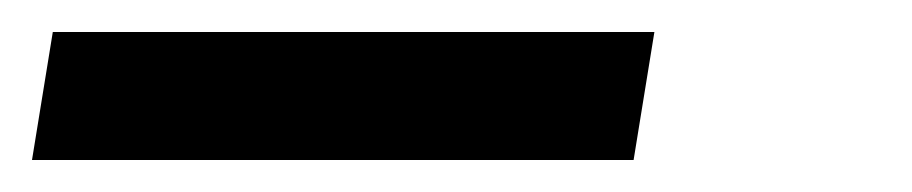

<svg xmlns="http://www.w3.org/2000/svg" viewBox="-50 115 570 120"><path d="M-30 215 -17 135H359L346 215Z"/></svg>

Font: Iosevka SS04 Medium
Style: Italic
Weight: 500
Italic angle: -9°
Monospace: yes
Designer: Belleve Invis
Foundry: Belleve Invis
Version: Version 19.0.0; ttfautohint (v1.8.4)